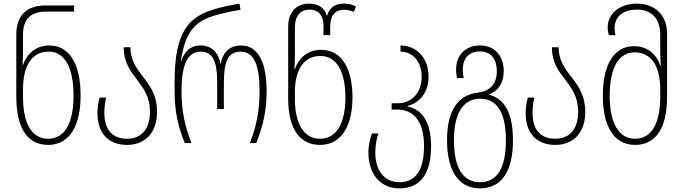

<svg xmlns="http://www.w3.org/2000/svg" viewBox="-20 -790 3773 1060"><path d="M246 10C369 10 425 -104 425 -261C425 -443 360 -539 252 -539C174 -539 125 -487 107 -431H105C106 -458 107 -489 107 -513V-599C107 -685 151 -726 234 -726H389V-760H232C131 -760 70 -708 70 -600V-257C70 -74 137 10 246 10ZM246 -24C155 -24 107 -108 107 -256V-297C107 -427 156 -505 248 -505C336 -505 386 -420 386 -261C386 -112 338 -24 246 -24Z M682 10C775 10 847 -51 847 -172C847 -269 804 -322 763 -375C730 -418 700 -463 700 -529H663C663 -444 701 -396 739 -347C774 -300 808 -253 808 -175C808 -77 761 -24 681 -24C609 -24 556 -65 556 -168C556 -201 561 -228 566 -251H530C523 -226 518 -199 518 -167C518 -50 582 10 682 10Z M1000 0H1037C1001 -93 982 -175 982 -287C982 -425 1012 -505 1088 -505C1157 -505 1179 -446 1179 -336V-188H1216V-336C1216 -447 1238 -505 1308 -505C1384 -505 1413 -427 1413 -287C1413 -178 1396 -92 1359 0H1395C1431 -94 1452 -174 1452 -287C1452 -440 1408 -539 1311 -539C1246 -539 1210 -499 1199 -439H1197C1186 -499 1149 -539 1087 -539C1046 -539 1004 -522 980 -452H978C997 -577 1032 -638 1098 -677C1142 -703 1225 -722 1308 -736L1302 -770C1207 -754 1126 -733 1078 -703C970 -640 944 -506 944 -335V-288C944 -171 963 -92 1000 0Z M1747 10C1870 10 1926 -104 1926 -251C1926 -419 1861 -515 1753 -515C1675 -515 1626 -464 1608 -408H1606C1607 -435 1608 -465 1608 -489V-636C1608 -708 1643 -737 1689 -737C1733 -737 1766 -711 1766 -646V-596H1803V-641C1803 -698 1825 -736 1879 -736C1898 -736 1917 -732 1934 -724L1945 -755C1929 -763 1906 -770 1878 -770C1834 -770 1800 -752 1786 -704H1784C1770 -752 1731 -770 1686 -770C1630 -770 1571 -737 1571 -642V-247C1571 -74 1638 10 1747 10ZM1747 -24C1656 -24 1608 -108 1608 -246V-282C1608 -404 1657 -481 1749 -481C1837 -481 1887 -397 1887 -251C1887 -112 1839 -24 1747 -24Z M2186 250C2300 250 2360 169 2360 17C2360 -120 2307 -187 2230 -202V-205C2303 -224 2346 -286 2346 -367C2346 -475 2275 -539 2191 -539V-505C2254 -505 2308 -455 2308 -365C2308 -282 2255 -220 2178 -220H2142V-185H2174C2258 -185 2321 -128 2321 17C2321 143 2278 216 2186 216C2102 216 2052 152 2052 52C2052 5 2061 -32 2069 -53H2034C2025 -33 2014 6 2014 53C2014 160 2071 250 2186 250Z M2630 250C2752 250 2812 151 2812 -15C2812 -174 2760 -248 2679 -267V-269C2735 -289 2761 -336 2761 -398C2761 -478 2714 -539 2630 -539C2551 -539 2498 -487 2498 -406C2498 -388 2500 -373 2503 -359H2540C2537 -373 2535 -387 2535 -404C2535 -471 2570 -506 2630 -506C2694 -506 2723 -459 2723 -397C2723 -330 2688 -287 2620 -279C2511 -267 2448 -184 2448 -16C2448 150 2510 250 2630 250ZM2630 216C2531 216 2486 128 2486 -16C2486 -159 2534 -245 2631 -245C2734 -245 2773 -151 2773 -16C2773 132 2728 216 2630 216Z M3046 10C3139 10 3211 -51 3211 -172C3211 -269 3168 -322 3127 -375C3094 -418 3064 -463 3064 -529H3027C3027 -444 3065 -396 3103 -347C3138 -300 3172 -253 3172 -175C3172 -77 3125 -24 3045 -24C2973 -24 2920 -65 2920 -168C2920 -201 2925 -228 2930 -251H2894C2887 -226 2882 -199 2882 -167C2882 -50 2946 10 3046 10Z M3486 10C3595 10 3663 -74 3663 -257V-601C3663 -718 3584 -770 3497 -770C3409 -770 3335 -721 3335 -638C3335 -622 3337 -609 3342 -596H3378C3375 -608 3373 -620 3373 -634C3373 -707 3431 -737 3497 -737C3573 -737 3625 -691 3625 -598V-509C3625 -485 3626 -455 3628 -428H3625C3608 -484 3559 -535 3480 -535C3373 -535 3308 -439 3308 -261C3308 -104 3363 10 3486 10ZM3486 -24C3395 -24 3346 -112 3346 -261C3346 -417 3396 -501 3484 -501C3576 -501 3625 -424 3625 -298V-256C3625 -108 3577 -24 3486 -24Z"/></svg>

Font: Noto Sans Georgian Condensed ExtraLight
Style: Regular
Weight: 200
Width: 3
Designer: Monotype Design Team, Akaki Razmadze
Foundry: Google LLC
Version: Version 2.005